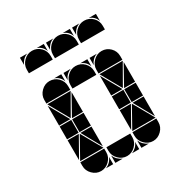

<svg xmlns="http://www.w3.org/2000/svg" viewBox="-153 -782 874 906"><g transform="rotate(-30 284.0 -329.5)"><path d="M284 -492Q311 -492 330 -473Q349 -454 349 -427V-407H219V-427Q219 -453 238.5 -472.5Q258 -492 284 -492ZM142 -492Q169 -492 188 -473Q207 -454 207 -427V-407H77V-427Q77 -453 96.5 -472.5Q116 -492 142 -492ZM426 -492Q453 -492 472 -473Q491 -454 491 -427V-407H361V-427Q361 -453 380.5 -472.5Q400 -492 426 -492ZM426 -2Q400 -2 380.5 -21.5Q361 -41 361 -67V-87H491V-67Q491 -41 471.5 -21.5Q452 -2 426 -2ZM142 -2Q116 -2 96.5 -21.5Q77 -41 77 -67V-87H207V-67Q207 -41 187.5 -21.5Q168 -2 142 -2ZM284 -2Q258 -2 238.5 -21.5Q219 -41 219 -67V-87H349V-67Q349 -41 329.5 -21.5Q310 -2 284 -2ZM363 -92 426 -205 490 -92ZM79 -92 142 -205 206 -92ZM206 -402 142 -290 79 -402ZM490 -402 426 -290 363 -402ZM424 -212H361V-282H424ZM140 -212H77V-282H140ZM491 -212H429V-282H491ZM207 -212H145V-282H207ZM77 -287V-395L138 -287ZM361 -287V-395L422 -287ZM361 -207H422L361 -99ZM77 -207H138L77 -99ZM207 -287H147L207 -395ZM491 -207V-99L431 -207ZM207 -207V-99L147 -207ZM491 -287H431L491 -395ZM219 -42Q231 -14 259 -2H219ZM361 -42Q373 -14 401 -2H361ZM361 -492H401Q387 -487 377 -477Q367 -467 361 -453ZM310 -2Q324 -8 334 -18Q344 -28 349 -42V-2ZM168 -2Q182 -8 192 -18Q202 -28 207 -42V-2ZM219 -492H259Q245 -487 235 -477Q225 -467 219 -453ZM349 -492V-453Q339 -482 310 -492ZM207 -492V-453Q197 -482 168 -492ZM284 -657Q311 -657 330 -638Q349 -619 349 -592V-572H219V-592Q219 -618 238.5 -637.5Q258 -657 284 -657ZM142 -657Q169 -657 188 -638Q207 -619 207 -592V-572H77V-592Q77 -618 96.5 -637.5Q116 -657 142 -657ZM426 -657Q453 -657 472 -638Q491 -619 491 -592V-572H361V-592Q361 -618 380.5 -637.5Q400 -657 426 -657ZM361 -657H401Q387 -652 377 -642Q367 -632 361 -618ZM219 -657H259Q245 -652 235 -642Q225 -632 219 -618ZM77 -657H117Q103 -652 93 -642Q83 -632 77 -618ZM349 -657V-618Q339 -647 310 -657ZM491 -657V-618Q481 -647 452 -657ZM207 -657V-618Q197 -647 168 -657Z"/></g></svg>

Font: CAT DyFa
Style: Regular
Weight: 400
Designer: Peter Wiegel
Foundry: Peter Wiegel
Version: Version 1.001; ttfautohint (v1.3)